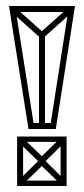

<svg xmlns="http://www.w3.org/2000/svg" viewBox="-20 -620 280 640"><path d="M75 -190V-210H166V-190ZM75 -190 10 -600H30L95 -190ZM110 -200V-513H130V-200ZM146 -190 210 -600H230L166 -190ZM112 -496 18 -580 31 -595 125 -511ZM19 -580V-600H220V-580ZM127 -496 114 -511 208 -595 221 -580ZM37 0V-18H202V0ZM51 0 37 -14 113 -89 122 -69ZM188 0 116 -70 125 -90 202 -14ZM37 0V-165H57V0ZM113 -74V-91H126V-74ZM182 0V-165H202V0ZM114 -76 37 -151 51 -165 123 -96ZM40 -147V-165H202V-147ZM125 -76 116 -96 187 -165 201 -151Z"/></svg>

Font: Octagon Variable
Style: Regular
Weight: 400
Designer: Alexander Royter, Emma Schmalisch, Felix Willnauer, Friederike Temme, Greta Wachholz, Jason Tsiakas, Julia Baskal, Julia
Foundry: Type Design @ HAW Hamburg
Version: Version 1.000